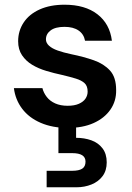

<svg xmlns="http://www.w3.org/2000/svg" viewBox="-20 -531 561 815"><path d="M268 12Q203 12 153 -9.5Q103 -31 74 -69.5Q45 -108 39 -157H160Q165 -137 178.5 -119.5Q192 -102 214.5 -92Q237 -82 267 -82Q296 -82 315 -90.5Q334 -99 343 -112.5Q352 -126 352 -142Q352 -166 339 -178Q326 -190 301.5 -197.5Q277 -205 243 -213Q210 -220 176.5 -230Q143 -240 116.5 -256Q90 -272 73.5 -296.5Q57 -321 57 -356Q57 -400 80.5 -435.5Q104 -471 148.5 -491Q193 -511 254 -511Q341 -511 393.5 -470.5Q446 -430 455 -358H341Q336 -386 313.5 -401.5Q291 -417 254 -417Q215 -417 195 -402Q175 -387 175 -364Q175 -349 188 -337Q201 -325 225 -316.5Q249 -308 282 -301Q336 -290 378.5 -275Q421 -260 447 -231.5Q473 -203 473 -149Q474 -102 448.5 -65.5Q423 -29 377 -8.5Q331 12 268 12ZM178 264V194H286Q315 194 329 185Q343 176 343 155Q343 137 329 128Q315 119 286 119H228V-5H303V54Q338 54 367.5 64.5Q397 75 415 98.5Q433 122 433 158Q433 193 415.5 216.5Q398 240 368.5 252Q339 264 304 264Z"/></svg>

Font: DM Sans 20pt SemiBold
Style: Regular
Weight: 600
Version: Version 4.004;gftools[0.9.30]